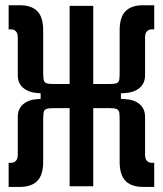

<svg xmlns="http://www.w3.org/2000/svg" viewBox="-20 -716 626 738"><path d="M382.3 -353.5 401.9 -393.1Q420.9 -393.1 429 -396.7Q437 -400.4 438.5 -410.2Q439.9 -419.9 439.9 -437.5V-599.6Q439.9 -650.4 462.6 -673.1Q485.4 -695.8 528.8 -695.8H572.8V-603H561.5Q552.2 -603 544.9 -595.7Q537.6 -588.4 537.6 -571.8V-427.2Q537.6 -396 516.8 -378.4Q496.1 -360.8 462.4 -358.4ZM13.2 2.4V-90.3H24.4Q33.7 -90.3 41 -97.7Q48.3 -105 48.3 -121.6V-266.1Q48.3 -297.9 69.1 -315.4Q89.8 -333 123.5 -335L203.6 -339.8L184.1 -300.3Q165 -300.3 157.2 -296.6Q149.4 -293 147.7 -283.4Q146 -273.9 146 -255.9V-93.8Q146 -43.5 123.3 -20.5Q100.6 2.4 57.1 2.4ZM136.2 -300.3V-393.1H251.5V-300.3ZM203.6 -353.5 123.5 -358.4Q89.8 -360.8 69.1 -378.4Q48.3 -396 48.3 -427.2V-571.8Q48.3 -588.4 41 -595.7Q33.7 -603 24.4 -603H13.2V-695.8H57.1Q100.6 -695.8 123.3 -673.1Q146 -650.4 146 -599.6V-437.5Q146 -419.9 147.7 -410.2Q149.4 -400.4 157.2 -396.7Q165 -393.1 184.1 -393.1ZM247.6 0V-693.4H338.4V0ZM528.8 2.4Q485.4 2.4 462.6 -20.5Q439.9 -43.5 439.9 -93.8V-255.9Q439.9 -273.9 438.5 -283.4Q437 -293 429 -296.6Q420.9 -300.3 401.9 -300.3L382.3 -339.8L462.4 -335Q496.1 -333 516.8 -315.4Q537.6 -297.9 537.6 -266.1V-121.6Q537.6 -105 544.9 -97.7Q552.2 -90.3 561.5 -90.3H572.8V2.4ZM334.5 -300.3V-393.1H444.8V-300.3Z"/></svg>

Font: Cascadia Mono
Style: Regular
Weight: 400
Monospace: yes
Designer: Aaron Bell
Foundry: Saja Typeworks
Version: Version 2404.023